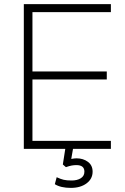

<svg xmlns="http://www.w3.org/2000/svg" viewBox="-20 -725 610 935"><path d="M96 0V-705H520V-666H138V-377H500V-338H138V-39H520V0ZM325 190Q276 190 247 172L256 138Q275 147 290 150.5Q305 154 329 154Q356 154 373.5 143Q391 132 391 111Q391 79 352 79Q341 79 329.5 81Q318 83 301 89L286 76L301 -20H339L327 49Q342 46 353 46Q385 46 408 63Q431 80 431 111Q431 146 401.5 168Q372 190 325 190Z"/></svg>

Font: Nunito Sans ExtraLight
Style: Regular
Weight: 200
Designer: Vernon Adams
Foundry: Vernon Adams
Version: Version 3.006; ttfautohint (v1.8.3)